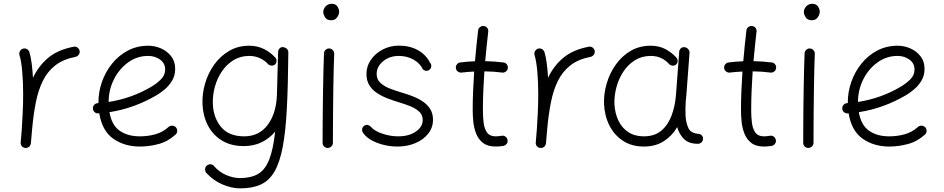

<svg xmlns="http://www.w3.org/2000/svg" viewBox="-20 -759 5015 1020"><path d="M113.8 26.9Q110.4 26.4 107.4 25.4Q106.9 25.4 106.4 24.9Q106.4 24.9 106 24.9Q93.3 19.5 90.3 6.3Q90.3 5.9 89.8 4.9Q89.8 4.9 89.8 4.4Q89.4 1 89.8 -2.9Q89.8 -4.9 90.3 -7.3Q91.8 -23.4 93 -39.6Q94.2 -55.7 95.7 -71.8Q98.6 -115.2 100.8 -163.6Q103 -211.9 103 -259.8Q103 -322.8 98.1 -378.7Q93.3 -434.6 83.5 -466.3Q80.6 -477.1 85.9 -487.1Q91.3 -497.1 102.1 -500.5Q112.8 -503.9 122.8 -498.3Q132.8 -492.7 136.2 -481.9Q144 -455.6 148.4 -420.7Q152.8 -385.7 155.3 -345.7Q184.1 -407.7 235.4 -451.2Q286.6 -494.6 371.1 -510.7Q381.8 -513.2 391.4 -506.6Q400.9 -500 402.8 -489.3Q405.3 -478.5 398.7 -469Q392.1 -459.5 381.3 -457Q315.4 -444.3 273.7 -411.6Q231.9 -378.9 207.5 -329.1Q183.1 -279.3 170.4 -215.1Q157.7 -150.9 150.9 -75.7Q147.9 -33.7 144 2.9Q143.6 6.3 142.1 9.8Q142.1 9.8 142.1 9.8Q142.1 10.7 141.6 11.2Q136.2 23.4 123 26.4Q122.6 26.4 121.6 26.4Q121.6 26.4 121.6 26.9Q117.7 27.3 113.8 26.9Z M912.6 -43.9Q871.6 -6.8 822 6.3Q772.5 19.5 722.7 19.5Q641.6 19.5 582 -22Q522.5 -63.5 507.3 -157.2Q504.9 -156.7 502.4 -156.7Q491.2 -155.8 482.9 -163.1Q474.6 -170.4 473.6 -181.6Q472.7 -192.9 480 -201.4Q487.3 -210 498.5 -210.9Q501 -210.9 502.9 -211.4Q502.9 -212.9 502.9 -214.8Q502.9 -270.5 521.7 -324.2Q540.5 -377.9 575.7 -421.4Q610.8 -464.8 659.7 -490.5Q708.5 -516.1 768.1 -516.1Q802.2 -516.1 835 -502Q867.7 -487.8 889.2 -460.4Q910.6 -433.1 910.6 -393.1Q910.6 -357.4 894 -330.1Q877.4 -302.7 854.7 -283.9Q832 -265.1 814 -254.4Q694.3 -183.6 561.5 -163.1Q573.2 -94.2 615.7 -64.5Q658.2 -34.7 722.7 -34.7Q767.6 -34.7 806.9 -46.1Q846.2 -57.6 875.5 -84.5Q883.8 -91.8 895.3 -91.3Q906.7 -90.8 914.6 -82.5Q921.9 -74.2 921.4 -62.7Q920.9 -51.3 912.6 -43.9ZM767.1 -461.9Q708 -461.9 660.4 -427.2Q612.8 -392.6 585 -336.9Q557.1 -281.2 557.1 -217.3Q680.7 -236.8 784.2 -298.3Q813 -315.4 835.2 -337.6Q857.4 -359.9 857.4 -389.6Q857.4 -422.9 830.6 -442.4Q803.7 -461.9 767.1 -461.9Z M1277.8 -34.7Q1356.9 -34.7 1402.6 -96.2Q1448.2 -157.7 1451.2 -257.3L1457.5 -484.9Q1458 -493.7 1463.4 -499.5Q1470.7 -509.3 1482.4 -508.8Q1485.4 -508.8 1488.3 -507.8Q1491.7 -507.3 1495.1 -505.4Q1511.7 -498 1511.7 -481.9V-481Q1511.7 -480 1511.7 -478V-476.1Q1510.3 -306.2 1503.9 -183.3Q1497.6 -60.5 1481.9 21.7Q1466.3 104 1438.2 152.3Q1410.2 200.7 1365.5 221.2Q1320.8 241.7 1256.3 241.7Q1210.9 241.7 1162.1 220.9Q1113.3 200.2 1076.7 160.2Q1069.3 151.9 1069.6 140.4Q1069.8 128.9 1077.6 121.6Q1085.9 113.3 1097.9 113.8Q1109.9 114.3 1116.2 122.6Q1144.5 155.3 1182.1 171.1Q1219.7 187 1254.9 187Q1313 187 1350.6 165.3Q1388.2 143.6 1409.7 89.8Q1431.2 36.1 1441.9 -60.1Q1412.1 -23.9 1370.1 -3.4Q1328.1 17.1 1275.4 17.1Q1206.1 17.1 1157.7 -13.2Q1109.4 -43.5 1083.7 -94.2Q1058.1 -145 1055.7 -206.5Q1053.7 -261.7 1069.8 -316.4Q1085.9 -371.1 1118.4 -416.3Q1150.9 -461.4 1197.8 -488.8Q1244.6 -516.1 1303.7 -516.1Q1347.2 -516.1 1382.3 -498.5Q1417.5 -481 1442.9 -452.6Q1450.2 -444.3 1449 -432.9Q1447.8 -421.4 1439 -415Q1430.2 -408.7 1418.7 -410.9Q1407.2 -413.1 1400.9 -421.9Q1385.7 -438 1360.6 -450Q1335.4 -461.9 1303.7 -461.9Q1256.8 -461.9 1220.2 -439.2Q1183.6 -416.5 1158.4 -379.2Q1133.3 -341.8 1121.1 -296.6Q1108.9 -251.5 1110.8 -206.1Q1113.8 -133.8 1154.5 -84.2Q1195.3 -34.7 1277.8 -34.7Z M1697.3 -694.8Q1697.3 -711.9 1710 -725.3Q1722.7 -738.8 1742.2 -738.8Q1763.7 -738.8 1772.7 -724.1Q1781.7 -709.5 1781.7 -698.2Q1781.7 -681.6 1770.8 -666.5Q1759.8 -651.4 1739.7 -651.4Q1715.8 -651.4 1706.5 -667.5Q1697.3 -683.6 1697.3 -694.8ZM1729.5 -501.5Q1740.7 -501 1748.3 -492.4Q1755.9 -483.9 1755.4 -472.7Q1753.9 -438.5 1752.7 -390.1Q1751.5 -341.8 1750.7 -286.9Q1750 -231.9 1749.5 -177.7Q1749 -123.5 1748.8 -77.1Q1748.5 -30.8 1748.5 0Q1748.5 11.2 1740.2 19Q1731.9 26.9 1720.7 26.9Q1709.5 26.9 1701.7 19Q1693.8 11.2 1693.8 0Q1693.8 -30.8 1694.1 -77.4Q1694.3 -124 1694.8 -178.2Q1695.3 -232.4 1696.3 -287.6Q1697.3 -342.8 1698.5 -391.8Q1699.7 -440.9 1701.2 -475.6Q1701.7 -486.8 1710 -494.4Q1718.3 -502 1729.5 -501.5Z M2263.2 -390.1Q2255.9 -382.8 2245.6 -382.8Q2235.4 -382.8 2226.6 -390.6Q2211.4 -422.9 2176.8 -442.4Q2142.1 -461.9 2098.6 -461.9Q2049.3 -461.9 2015.1 -433.6Q1981 -405.3 1981 -366.2Q1981 -337.4 2000.7 -318.8Q2020.5 -300.3 2050.5 -288.8Q2080.6 -277.3 2111.3 -268.1Q2138.7 -260.3 2168 -249.3Q2197.3 -238.3 2222.9 -221.9Q2248.5 -205.6 2264.4 -181.4Q2280.3 -157.2 2280.3 -122.6Q2280.3 -81.5 2255.1 -49.3Q2230 -17.1 2187 1.2Q2144 19.5 2090.8 19.5Q2035.2 19.5 1983.6 0Q1932.1 -19.5 1908.2 -54.2Q1901.9 -64 1904.1 -74.5Q1906.2 -85 1915.5 -91.3Q1924.3 -97.2 1933.3 -95Q1942.4 -92.8 1948.2 -87.4Q1967.3 -64 2010 -49.3Q2052.7 -34.7 2095.7 -34.7Q2152.3 -34.7 2189 -59.8Q2225.6 -85 2225.6 -121.6Q2225.6 -149.4 2206.1 -166.7Q2186.5 -184.1 2157.5 -195.6Q2128.4 -207 2098.6 -215.8Q2070.8 -224.1 2041 -235.4Q2011.2 -246.6 1985.1 -263.2Q1959 -279.8 1942.9 -304.9Q1926.8 -330.1 1926.8 -366.2Q1926.8 -407.7 1950.7 -441.9Q1974.6 -476.1 2013.9 -496.3Q2053.2 -516.6 2100.1 -516.6Q2156.7 -516.6 2199.7 -492.7Q2242.7 -468.8 2263.7 -427.2Q2271.5 -418.9 2271.2 -408.2Q2271 -397.5 2263.2 -390.1Z M2677.7 -397Q2676.8 -386.2 2667.7 -379.2Q2658.7 -372.1 2647.5 -373.5Q2604.5 -379.4 2553.2 -379.9Q2549.8 -328.6 2547.6 -277.1Q2545.4 -225.6 2545.4 -173.3Q2545.4 -140.1 2549.1 -108.2Q2552.7 -76.2 2567.1 -55.4Q2581.5 -34.7 2613.3 -34.7Q2627.9 -34.7 2644.5 -37.6Q2655.8 -40 2665 -33.4Q2674.3 -26.9 2676.3 -15.6Q2678.7 -4.9 2672.1 4.4Q2665.5 13.7 2654.3 16.1Q2633.8 19.5 2613.3 19.5Q2570.3 19.5 2545.7 0Q2521 -19.5 2509.3 -49.8Q2497.6 -80.1 2494.4 -113Q2491.2 -146 2491.2 -173.3Q2491.2 -225.6 2493.4 -276.9Q2495.6 -328.1 2499 -378.9Q2464.4 -377.4 2432.1 -373.5Q2421.4 -372.1 2412.1 -379.2Q2402.8 -386.2 2401.9 -397Q2400.4 -408.2 2407.5 -417.2Q2414.6 -426.3 2425.3 -427.2Q2462.4 -432.1 2503.4 -433.6Q2506.8 -474.6 2511 -515.4Q2515.1 -556.2 2520 -597.2Q2521 -608.4 2530.3 -615.2Q2539.6 -622.1 2550.3 -620.6Q2561.5 -619.6 2568.4 -610.8Q2575.2 -602.1 2573.7 -590.8Q2569.3 -551.3 2565.2 -512.2Q2561 -473.1 2557.6 -434.1Q2582.5 -433.6 2606.7 -431.9Q2630.9 -430.2 2654.3 -427.2Q2665.5 -426.3 2672.4 -417.2Q2679.2 -408.2 2677.7 -397Z M2850.1 26.9Q2846.7 26.4 2843.8 25.4Q2843.3 25.4 2842.8 24.9Q2842.8 24.9 2842.3 24.9Q2829.6 19.5 2826.7 6.3Q2826.7 5.9 2826.2 4.9Q2826.2 4.9 2826.2 4.4Q2825.7 1 2826.2 -2.9Q2826.2 -4.9 2826.7 -7.3Q2828.1 -23.4 2829.3 -39.6Q2830.6 -55.7 2832 -71.8Q2835 -115.2 2837.2 -163.6Q2839.4 -211.9 2839.4 -259.8Q2839.4 -322.8 2834.5 -378.7Q2829.6 -434.6 2819.8 -466.3Q2816.9 -477.1 2822.3 -487.1Q2827.6 -497.1 2838.4 -500.5Q2849.1 -503.9 2859.1 -498.3Q2869.1 -492.7 2872.6 -481.9Q2880.4 -455.6 2884.8 -420.7Q2889.2 -385.7 2891.6 -345.7Q2920.4 -407.7 2971.7 -451.2Q3022.9 -494.6 3107.4 -510.7Q3118.2 -513.2 3127.7 -506.6Q3137.2 -500 3139.2 -489.3Q3141.6 -478.5 3135 -469Q3128.4 -459.5 3117.7 -457Q3051.8 -444.3 3010 -411.6Q2968.3 -378.9 2943.8 -329.1Q2919.4 -279.3 2906.7 -215.1Q2894 -150.9 2887.2 -75.7Q2884.3 -33.7 2880.4 2.9Q2879.9 6.3 2878.4 9.8Q2878.4 9.8 2878.4 9.8Q2878.4 10.7 2877.9 11.2Q2872.6 23.4 2859.4 26.4Q2858.9 26.4 2857.9 26.4Q2857.9 26.4 2857.9 26.9Q2854 27.3 2850.1 26.9Z M3400.4 -34.7Q3458 -34.7 3493.9 -65.4Q3529.8 -96.2 3548.3 -146.7Q3566.9 -197.3 3571.3 -257.3L3588.4 -484.9Q3589.4 -496.1 3597.9 -502.9Q3606.4 -509.8 3617.2 -508.3Q3628.4 -506.8 3636.2 -497.8Q3644 -488.8 3643.1 -478L3626 -250Q3625 -235.4 3623 -221.2Q3621.6 -201.7 3621.3 -181.4Q3621.1 -161.1 3622.1 -143.1Q3624.5 -105 3637.7 -77.4Q3650.9 -49.8 3693.8 -47.9Q3701.7 -45.9 3708 -40Q3714.4 -34.2 3714.8 -22Q3714.8 -10.7 3706.8 -2.9Q3698.7 4.9 3687.5 4.9Q3639.6 4.9 3614 -20.3Q3588.4 -45.4 3577.6 -83.5Q3550.3 -37.1 3506.3 -8.8Q3462.4 19.5 3400.4 19.5Q3335.9 19.5 3289.3 -11.2Q3242.7 -42 3217 -93.5Q3191.4 -145 3189 -206.5Q3187 -261.2 3203.1 -315.9Q3219.2 -370.6 3251.5 -416Q3283.7 -461.4 3330.6 -488.8Q3377.4 -516.1 3437 -516.1Q3481 -516.1 3514.6 -498.3Q3548.3 -480.5 3573.7 -452.6Q3581.1 -443.8 3579.8 -432.6Q3578.6 -421.4 3570.3 -415Q3561.5 -408.7 3550 -410.6Q3538.6 -412.6 3531.7 -421.9Q3516.6 -438.5 3492.7 -450.2Q3468.8 -461.9 3437.5 -461.9Q3390.1 -461.9 3353.5 -439.2Q3316.9 -416.5 3292 -378.9Q3267.1 -341.3 3254.9 -296.1Q3242.7 -251 3244.1 -206.1Q3246.6 -158.2 3264.9 -119.1Q3283.2 -80.1 3317.4 -57.4Q3351.6 -34.7 3400.4 -34.7Z M4103 -397Q4102.1 -386.2 4093 -379.2Q4084 -372.1 4072.8 -373.5Q4029.8 -379.4 3978.5 -379.9Q3975.1 -328.6 3972.9 -277.1Q3970.7 -225.6 3970.7 -173.3Q3970.7 -140.1 3974.4 -108.2Q3978 -76.2 3992.4 -55.4Q4006.8 -34.7 4038.6 -34.7Q4053.2 -34.7 4069.8 -37.6Q4081.1 -40 4090.3 -33.4Q4099.6 -26.9 4101.6 -15.6Q4104 -4.9 4097.4 4.4Q4090.8 13.7 4079.6 16.1Q4059.1 19.5 4038.6 19.5Q3995.6 19.5 3970.9 0Q3946.3 -19.5 3934.6 -49.8Q3922.9 -80.1 3919.7 -113Q3916.5 -146 3916.5 -173.3Q3916.5 -225.6 3918.7 -276.9Q3920.9 -328.1 3924.3 -378.9Q3889.6 -377.4 3857.4 -373.5Q3846.7 -372.1 3837.4 -379.2Q3828.1 -386.2 3827.1 -397Q3825.7 -408.2 3832.8 -417.2Q3839.8 -426.3 3850.6 -427.2Q3887.7 -432.1 3928.7 -433.6Q3932.1 -474.6 3936.3 -515.4Q3940.4 -556.2 3945.3 -597.2Q3946.3 -608.4 3955.6 -615.2Q3964.8 -622.1 3975.6 -620.6Q3986.8 -619.6 3993.7 -610.8Q4000.5 -602.1 3999 -590.8Q3994.6 -551.3 3990.5 -512.2Q3986.3 -473.1 3982.9 -434.1Q4007.8 -433.6 4032 -431.9Q4056.2 -430.2 4079.6 -427.2Q4090.8 -426.3 4097.7 -417.2Q4104.5 -408.2 4103 -397Z M4250.5 -694.8Q4250.5 -711.9 4263.2 -725.3Q4275.9 -738.8 4295.4 -738.8Q4316.9 -738.8 4325.9 -724.1Q4335 -709.5 4335 -698.2Q4335 -681.6 4324 -666.5Q4313 -651.4 4293 -651.4Q4269 -651.4 4259.8 -667.5Q4250.5 -683.6 4250.5 -694.8ZM4282.7 -501.5Q4293.9 -501 4301.5 -492.4Q4309.1 -483.9 4308.6 -472.7Q4307.1 -438.5 4305.9 -390.1Q4304.7 -341.8 4304 -286.9Q4303.2 -231.9 4302.7 -177.7Q4302.2 -123.5 4302 -77.1Q4301.8 -30.8 4301.8 0Q4301.8 11.2 4293.5 19Q4285.2 26.9 4273.9 26.9Q4262.7 26.9 4254.9 19Q4247.1 11.2 4247.1 0Q4247.1 -30.8 4247.3 -77.4Q4247.6 -124 4248 -178.2Q4248.5 -232.4 4249.5 -287.6Q4250.5 -342.8 4251.7 -391.8Q4252.9 -440.9 4254.4 -475.6Q4254.9 -486.8 4263.2 -494.4Q4271.5 -502 4282.7 -501.5Z M4893.6 -43.9Q4852.5 -6.8 4803 6.3Q4753.4 19.5 4703.6 19.5Q4622.6 19.5 4563 -22Q4503.4 -63.5 4488.3 -157.2Q4485.8 -156.7 4483.4 -156.7Q4472.2 -155.8 4463.9 -163.1Q4455.6 -170.4 4454.6 -181.6Q4453.6 -192.9 4460.9 -201.4Q4468.3 -210 4479.5 -210.9Q4481.9 -210.9 4483.9 -211.4Q4483.9 -212.9 4483.9 -214.8Q4483.9 -270.5 4502.7 -324.2Q4521.5 -377.9 4556.6 -421.4Q4591.8 -464.8 4640.6 -490.5Q4689.5 -516.1 4749 -516.1Q4783.2 -516.1 4815.9 -502Q4848.6 -487.8 4870.1 -460.4Q4891.6 -433.1 4891.6 -393.1Q4891.6 -357.4 4875 -330.1Q4858.4 -302.7 4835.7 -283.9Q4813 -265.1 4794.9 -254.4Q4675.3 -183.6 4542.5 -163.1Q4554.2 -94.2 4596.7 -64.5Q4639.2 -34.7 4703.6 -34.7Q4748.5 -34.7 4787.8 -46.1Q4827.1 -57.6 4856.4 -84.5Q4864.7 -91.8 4876.2 -91.3Q4887.7 -90.8 4895.5 -82.5Q4902.8 -74.2 4902.3 -62.7Q4901.9 -51.3 4893.6 -43.9ZM4748 -461.9Q4689 -461.9 4641.4 -427.2Q4593.8 -392.6 4565.9 -336.9Q4538.1 -281.2 4538.1 -217.3Q4661.6 -236.8 4765.1 -298.3Q4793.9 -315.4 4816.2 -337.6Q4838.4 -359.9 4838.4 -389.6Q4838.4 -422.9 4811.5 -442.4Q4784.7 -461.9 4748 -461.9Z"/></svg>

Font: Mikhak-DS1-FD Light
Style: Regular
Weight: 300
Designer: Amin Abedi
Version: Version 3.2